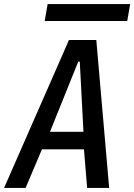

<svg xmlns="http://www.w3.org/2000/svg" viewBox="-26 -921 658 941"><path d="M312 -725H446L509 0H401L385.5 -189H179.5L99.5 0H-6ZM383 -275 365 -619H357.5L219 -275ZM207.5 -901H612L597.5 -818H193Z"/></svg>

Font: JuliaMono MediumItalic
Style: Regular
Weight: 500
Italic angle: -9°
Monospace: yes
Designer: cormullion
Foundry: corm
Version: Version 0.049; ttfautohint (v1.8.4)